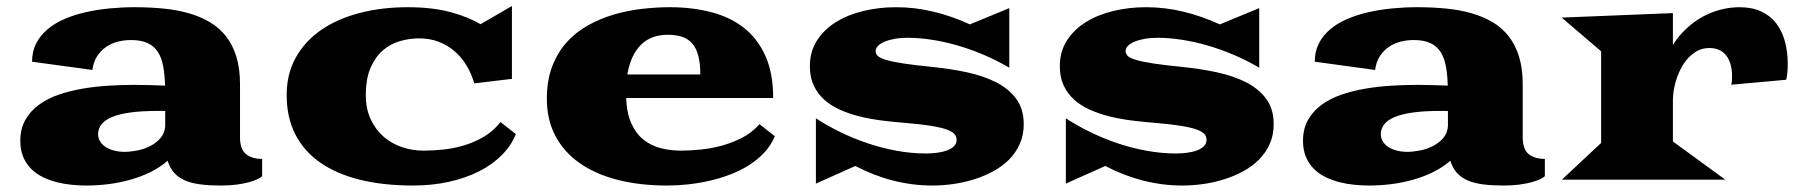

<svg xmlns="http://www.w3.org/2000/svg" viewBox="-20 -583 5825 623"><path d="M45.9 -126Q45.9 -165 62 -193.6Q78.1 -222.2 105.5 -242.4Q132.8 -262.7 169.4 -275.4Q206.1 -288.1 247.1 -295.2Q288.1 -302.2 331.3 -304.9Q374.5 -307.6 415.5 -307.6Q438.5 -307.6 464.1 -306.9Q489.7 -306.2 515.6 -305.2Q514.6 -340.3 509.5 -367.9Q504.4 -395.5 492.4 -414.3Q480.5 -433.1 459.2 -443.1Q438 -453.1 404.8 -453.1Q383.3 -453.1 362.3 -447.8Q341.3 -442.4 324.2 -430.7Q307.1 -418.9 295.2 -400.6Q283.2 -382.3 279.8 -356L84 -382.8Q84 -416 97.4 -442.1Q110.8 -468.3 134.3 -488Q157.7 -507.8 189.7 -521.5Q221.7 -535.2 258.5 -543.5Q295.4 -551.8 335.7 -555.7Q376 -559.6 416 -559.6Q464.4 -559.6 508.5 -555.4Q552.7 -551.3 590.8 -540.5Q628.9 -529.8 659.9 -511.7Q690.9 -493.7 712.9 -465.8Q734.9 -438 746.8 -399.4Q758.8 -360.8 758.8 -309.6V-137.7Q758.8 -98.6 778.1 -83Q797.4 -67.4 830.6 -67.4V-11.2Q826.2 -6.8 815.7 -1.7Q805.2 3.4 788.3 8.1Q771.5 12.7 748.5 15.9Q725.6 19 695.8 19Q659.7 19 630.9 15.4Q602.1 11.7 580.8 2.7Q559.6 -6.3 545.4 -22Q531.2 -37.6 523.9 -61.5Q499.5 -40 468.8 -24.9Q438 -9.8 403.6 0Q369.1 9.8 332.8 14.4Q296.4 19 261.2 19Q237.8 19 212.9 16.6Q188 14.2 164.1 8.1Q140.1 2 118.7 -8.5Q97.2 -19 81.1 -35.2Q64.9 -51.3 55.4 -73.7Q45.9 -96.2 45.9 -126ZM298.3 -147.5Q298.3 -134.3 305.2 -123.5Q312 -112.8 323.7 -105.5Q335.4 -98.1 351.1 -94.2Q366.7 -90.3 384.3 -90.3Q402.3 -90.3 424.3 -94.5Q446.3 -98.6 466.1 -108.4Q485.8 -118.2 500 -134Q514.2 -149.9 516.1 -172.9V-222.7Q509.3 -223.1 503.2 -223.1Q497.1 -223.1 491.7 -223.1Q439.5 -223.1 402.8 -218Q366.2 -212.9 343 -203.1Q319.8 -193.4 309.1 -179.2Q298.3 -165 298.3 -147.5Z M910.2 -274.4Q910.2 -343.8 940.2 -397Q970.2 -450.2 1022.9 -486.3Q1075.7 -522.5 1147.5 -541Q1219.2 -559.6 1302.7 -559.6Q1382.8 -559.6 1441.7 -543.7Q1500.5 -527.8 1539.1 -504.4L1641.1 -563.5V-327.1L1519 -312.5Q1509.8 -343.8 1493.7 -370.6Q1477.5 -397.5 1454.8 -417Q1432.1 -436.5 1403.3 -447.5Q1374.5 -458.5 1340.3 -458.5Q1309.1 -458.5 1278.1 -449.7Q1247.1 -440.9 1222.4 -419.7Q1197.8 -398.4 1182.4 -363Q1167 -327.6 1167 -274.4Q1167 -229.5 1182.9 -195.8Q1198.7 -162.1 1224.9 -139.4Q1251 -116.7 1284.7 -105.5Q1318.4 -94.2 1354.5 -94.2Q1385.3 -94.2 1419.7 -97.9Q1454.1 -101.6 1487.5 -111.8Q1521 -122.1 1551.3 -140.1Q1581.5 -158.2 1604 -187L1653.8 -147.9Q1639.2 -110.8 1608.6 -80.1Q1578.1 -49.3 1534.9 -27.3Q1491.7 -5.4 1437.3 6.8Q1382.8 19 1320.8 19Q1223.1 19 1147 0Q1070.8 -19 1018.1 -56.2Q965.3 -93.3 937.7 -148.2Q910.2 -203.1 910.2 -274.4Z M1754.4 -262.2Q1754.4 -321.8 1771.7 -367.2Q1789.1 -412.6 1818.6 -445.6Q1848.1 -478.5 1887.5 -500.5Q1926.8 -522.5 1971.2 -535.6Q2015.6 -548.8 2062.7 -554.2Q2109.9 -559.6 2154.3 -559.6Q2225.1 -559.6 2286.4 -543.9Q2347.7 -528.3 2392.6 -493.7Q2437.5 -459 2463.1 -402.6Q2488.8 -346.2 2488.8 -265.1H2011.7Q2013.7 -214.4 2029.1 -181.4Q2044.4 -148.4 2068.8 -129.2Q2093.3 -109.9 2124.5 -102.1Q2155.8 -94.2 2189 -94.2Q2218.8 -94.2 2253.4 -97.7Q2288.1 -101.1 2322.8 -110.6Q2357.4 -120.1 2389.2 -136.7Q2420.9 -153.3 2444.3 -180.2L2494.1 -141.1Q2481.9 -111.3 2460 -87.9Q2438 -64.5 2409.7 -46.6Q2381.3 -28.8 2348.4 -16.4Q2315.4 -3.9 2280.8 3.9Q2246.1 11.7 2211.4 15.4Q2176.8 19 2145 19Q2055.7 19 1983.6 0.5Q1911.6 -18.1 1860.6 -54Q1809.6 -89.8 1782 -142.3Q1754.4 -194.8 1754.4 -262.2ZM2252.4 -341.3Q2252.4 -377.4 2245.8 -402.1Q2239.3 -426.8 2226.1 -441.9Q2212.9 -457 2193.1 -463.6Q2173.3 -470.2 2147 -470.2Q2091.3 -470.2 2058.6 -436.5Q2025.9 -402.8 2015.6 -341.3Z M2627.4 -199.2Q2664.6 -174.8 2707.3 -154.1Q2750 -133.3 2795.9 -117.9Q2841.8 -102.5 2889.6 -93.8Q2937.5 -85 2985.4 -85Q3003.4 -85 3021.2 -87.4Q3039.1 -89.8 3053 -95Q3066.9 -100.1 3075.4 -108.6Q3084 -117.2 3084 -129.4Q3084 -139.6 3077.4 -147.7Q3070.8 -155.8 3052.2 -162.6Q3033.7 -169.4 3000.2 -174.8Q2966.8 -180.2 2913.1 -184.6Q2877 -187.5 2840.3 -192.1Q2803.7 -196.8 2769.8 -205.1Q2735.8 -213.4 2706.3 -226.6Q2676.8 -239.7 2655 -259Q2633.3 -278.3 2620.6 -305.2Q2607.9 -332 2607.9 -368.2Q2607.9 -415 2630.4 -450.7Q2652.8 -486.3 2691.2 -510.5Q2729.5 -534.7 2780.3 -547.1Q2831.1 -559.6 2887.7 -559.6Q2948.7 -559.6 3008.5 -545.2Q3068.4 -530.8 3127 -503.9L3254.9 -556.6V-363.3Q3214.4 -387.2 3171.1 -405.5Q3127.9 -423.8 3085.2 -436Q3042.5 -448.2 3001.7 -454.3Q2960.9 -460.4 2925.8 -460.4Q2902.3 -460.4 2883.3 -457Q2864.3 -453.6 2850.3 -447.8Q2836.4 -441.9 2828.9 -434.1Q2821.3 -426.3 2821.3 -417.5Q2821.3 -408.7 2827.9 -401.9Q2834.5 -395 2854.2 -388.9Q2874 -382.8 2910.4 -377.2Q2946.8 -371.6 3005.9 -365.7Q3064 -359.9 3117.4 -348.4Q3170.9 -336.9 3211.9 -316.2Q3252.9 -295.4 3277.3 -262.5Q3301.8 -229.5 3301.8 -180.2Q3301.8 -144.5 3288.8 -115.7Q3275.9 -86.9 3253.9 -64.9Q3231.9 -43 3202.6 -27.1Q3173.3 -11.2 3140.4 -1Q3107.4 9.3 3072.8 14.2Q3038.1 19 3005.4 19Q2940.9 19 2877.9 2.9Q2814.9 -13.2 2755.4 -44.4L2627.4 12.7Z M3438.5 -199.2Q3475.6 -174.8 3518.3 -154.1Q3561 -133.3 3606.9 -117.9Q3652.8 -102.5 3700.7 -93.8Q3748.5 -85 3796.4 -85Q3814.5 -85 3832.3 -87.4Q3850.1 -89.8 3864 -95Q3877.9 -100.1 3886.5 -108.6Q3895 -117.2 3895 -129.4Q3895 -139.6 3888.4 -147.7Q3881.8 -155.8 3863.3 -162.6Q3844.7 -169.4 3811.3 -174.8Q3777.8 -180.2 3724.1 -184.6Q3688 -187.5 3651.4 -192.1Q3614.7 -196.8 3580.8 -205.1Q3546.9 -213.4 3517.3 -226.6Q3487.8 -239.7 3466.1 -259Q3444.3 -278.3 3431.6 -305.2Q3418.9 -332 3418.9 -368.2Q3418.9 -415 3441.4 -450.7Q3463.9 -486.3 3502.2 -510.5Q3540.5 -534.7 3591.3 -547.1Q3642.1 -559.6 3698.7 -559.6Q3759.8 -559.6 3819.6 -545.2Q3879.4 -530.8 3938 -503.9L4065.9 -556.6V-363.3Q4025.4 -387.2 3982.2 -405.5Q3939 -423.8 3896.2 -436Q3853.5 -448.2 3812.7 -454.3Q3772 -460.4 3736.8 -460.4Q3713.4 -460.4 3694.3 -457Q3675.3 -453.6 3661.4 -447.8Q3647.5 -441.9 3639.9 -434.1Q3632.3 -426.3 3632.3 -417.5Q3632.3 -408.7 3638.9 -401.9Q3645.5 -395 3665.3 -388.9Q3685.1 -382.8 3721.4 -377.2Q3757.8 -371.6 3816.9 -365.7Q3875 -359.9 3928.5 -348.4Q3981.9 -336.9 4022.9 -316.2Q4064 -295.4 4088.4 -262.5Q4112.8 -229.5 4112.8 -180.2Q4112.8 -144.5 4099.9 -115.7Q4086.9 -86.9 4064.9 -64.9Q4043 -43 4013.7 -27.1Q3984.4 -11.2 3951.4 -1Q3918.5 9.3 3883.8 14.2Q3849.1 19 3816.4 19Q3752 19 3689 2.9Q3626 -13.2 3566.4 -44.4L3438.5 12.7Z M4208 -126Q4208 -165 4224.1 -193.6Q4240.2 -222.2 4267.6 -242.4Q4294.9 -262.7 4331.5 -275.4Q4368.2 -288.1 4409.2 -295.2Q4450.2 -302.2 4493.4 -304.9Q4536.6 -307.6 4577.6 -307.6Q4600.6 -307.6 4626.2 -306.9Q4651.9 -306.2 4677.7 -305.2Q4676.8 -340.3 4671.6 -367.9Q4666.5 -395.5 4654.5 -414.3Q4642.6 -433.1 4621.3 -443.1Q4600.1 -453.1 4566.9 -453.1Q4545.4 -453.1 4524.4 -447.8Q4503.4 -442.4 4486.3 -430.7Q4469.2 -418.9 4457.3 -400.6Q4445.3 -382.3 4441.9 -356L4246.1 -382.8Q4246.1 -416 4259.5 -442.1Q4272.9 -468.3 4296.4 -488Q4319.8 -507.8 4351.8 -521.5Q4383.8 -535.2 4420.7 -543.5Q4457.5 -551.8 4497.8 -555.7Q4538.1 -559.6 4578.1 -559.6Q4626.5 -559.6 4670.7 -555.4Q4714.8 -551.3 4752.9 -540.5Q4791 -529.8 4822 -511.7Q4853 -493.7 4875 -465.8Q4897 -438 4908.9 -399.4Q4920.9 -360.8 4920.9 -309.6V-137.7Q4920.9 -98.6 4940.2 -83Q4959.5 -67.4 4992.7 -67.4V-11.2Q4988.3 -6.8 4977.8 -1.7Q4967.3 3.4 4950.4 8.1Q4933.6 12.7 4910.6 15.9Q4887.7 19 4857.9 19Q4821.8 19 4793 15.4Q4764.2 11.7 4742.9 2.7Q4721.7 -6.3 4707.5 -22Q4693.4 -37.6 4686 -61.5Q4661.6 -40 4630.9 -24.9Q4600.1 -9.8 4565.7 0Q4531.2 9.8 4494.9 14.4Q4458.5 19 4423.3 19Q4399.9 19 4375 16.6Q4350.1 14.2 4326.2 8.1Q4302.2 2 4280.8 -8.5Q4259.3 -19 4243.2 -35.2Q4227.1 -51.3 4217.5 -73.7Q4208 -96.2 4208 -126ZM4460.4 -147.5Q4460.4 -134.3 4467.3 -123.5Q4474.1 -112.8 4485.8 -105.5Q4497.6 -98.1 4513.2 -94.2Q4528.8 -90.3 4546.4 -90.3Q4564.5 -90.3 4586.4 -94.5Q4608.4 -98.6 4628.2 -108.4Q4647.9 -118.2 4662.1 -134Q4676.3 -149.9 4678.2 -172.9V-222.7Q4671.4 -223.1 4665.3 -223.1Q4659.2 -223.1 4653.8 -223.1Q4601.6 -223.1 4564.9 -218Q4528.3 -212.9 4505.1 -203.1Q4481.9 -193.4 4471.2 -179.2Q4460.4 -165 4460.4 -147.5Z M5175.3 -119.1V-416.5L5047.4 -525.9L5408.2 -540.5V-437Q5427.2 -467.3 5451.9 -490.2Q5476.6 -513.2 5504.6 -528.6Q5532.7 -543.9 5563.2 -551.8Q5593.8 -559.6 5624.5 -559.6Q5665 -559.6 5694.6 -545.9Q5724.1 -532.2 5743.2 -507.6Q5762.2 -482.9 5771.5 -449.2Q5780.8 -415.5 5780.8 -376Q5780.8 -363.3 5779.8 -350.1Q5778.8 -336.9 5775.9 -324.2L5597.7 -308.1Q5599.6 -315.9 5599.9 -323Q5600.1 -330.1 5600.1 -336.9Q5600.1 -356.9 5595.5 -373.5Q5590.8 -390.1 5581.8 -402.1Q5572.8 -414.1 5558.8 -420.7Q5544.9 -427.2 5526.4 -427.2Q5506.8 -427.2 5490.7 -419.4Q5474.6 -411.6 5461.4 -398.4Q5448.2 -385.3 5438.2 -367.9Q5428.2 -350.6 5421.6 -331.8Q5415 -313 5411.6 -293.9Q5408.2 -274.9 5408.2 -258.3V-124L5578.1 0H5047.9Z"/></svg>

Font: Goblin One
Style: Regular
Weight: 400
Designer: Riccardo De Franceschi
Foundry: Sorkin Type Co.
Version: Version 1.001